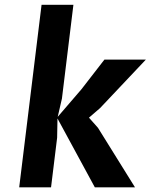

<svg xmlns="http://www.w3.org/2000/svg" viewBox="-20 -800 643 820"><path d="M385 0 225.5 -294 224 -212 198 0H62L157.5 -779.5H293.5L244.5 -379L226.5 -301L328 -419L426 -545.5H603L407.5 -338.5L360 -297.5L398.5 -254L556.5 0Z"/></svg>

Font: Spline Sans Mono SemiBold
Style: Italic
Weight: 600
Italic angle: -4°
Monospace: yes
Version: Version 1.004